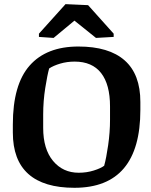

<svg xmlns="http://www.w3.org/2000/svg" viewBox="-20 -896 727 927"><path d="M339.4 10.7Q191.4 10.7 116.7 -56.2Q42 -123 42 -256.3V-294.9Q42 -487.3 123 -579.3Q204.1 -671.4 358.4 -671.4Q505.9 -671.4 581.8 -604.5Q657.7 -537.6 657.7 -403.8V-365.7Q657.7 -177.7 578.1 -83.5Q498.5 10.7 339.4 10.7ZM511.2 -382.3Q511.2 -488.3 468 -543.5Q424.8 -598.6 340.3 -598.6Q303.7 -598.6 270.8 -588.9Q237.8 -579.1 217.3 -565.4Q208.5 -534.2 198.5 -471.2Q188.5 -408.2 188.5 -343.3V-278.3Q188.5 -176.3 236.1 -119.1Q283.7 -62 359.9 -62Q398.9 -62 432.9 -72.8Q466.8 -83.5 482.9 -95.7Q493.2 -132.3 502.2 -195.1Q511.2 -257.8 511.2 -317.4ZM528.8 -717.8 443.4 -712.9 339.4 -796.4 238.8 -712.9 168 -717.8V-733.4L296.4 -876L405.3 -871.1L528.8 -733.4Z"/></svg>

Font: Noticia Text
Style: Bold
Weight: 700
Designer: JM Sole
Foundry: JM Sole
Version: Version 1.003